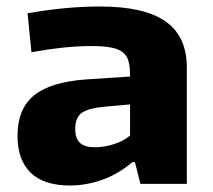

<svg xmlns="http://www.w3.org/2000/svg" viewBox="-20 -567 656 592"><path d="M196 5Q115 5 74.5 -34.5Q34 -74 34 -148Q34 -231 84.5 -272.5Q135 -314 244 -322L381 -331V-335Q381 -360 376.5 -377.5Q372 -395 359 -405.5Q346 -416 322.5 -420.5Q299 -425 261 -425Q219 -425 172.5 -420Q126 -415 77 -406L65 -526Q127 -537 182.5 -542Q238 -547 288 -547Q425 -547 490.5 -501Q556 -455 556 -359V0H413L396 -67H388Q343 -29 293.5 -12Q244 5 196 5ZM273 -113Q301 -113 331 -122.5Q361 -132 381 -149V-245L302 -238Q251 -233 231.5 -218.5Q212 -204 212 -169Q212 -140 226.5 -126.5Q241 -113 273 -113Z"/></svg>

Font: Encode Sans Wide
Style: Bold
Weight: 700
Designer: Pablo Impallari, Andres Torresi
Foundry: Pablo Impallari, Andres Torresi
Version: Version 1.000; ttfautohint (v1.00) -l 8 -r 50 -G 200 -x 14 -